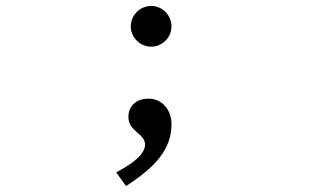

<svg xmlns="http://www.w3.org/2000/svg" viewBox="-20 -458 1040 646"><path d="M489 -301C526 -301 557 -332 557 -369C557 -407 526 -438 489 -438C451 -438 420 -407 420 -369C420 -332 451 -301 489 -301ZM404 168C503 104 557 44 557 -40C557 -89 525 -126 480 -126C435 -126 412 -98 412 -65C412 -15 468 -9 468 28C468 59 433 89 371 122Z"/></svg>

Font: Inconsolata UltraExpanded
Style: Regular
Weight: 400
Width: 9
Monospace: yes
Designer: Raph Levien, Cyreal, Brenton Simpson
Foundry: Raph Levien, Cyreal, Google
Version: Version 3.100